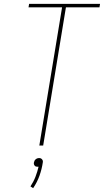

<svg xmlns="http://www.w3.org/2000/svg" viewBox="-20 -755 540 996"><path d="M184 0 302 -717H128L131 -735H499L496 -717H322L204 0ZM152 221 138 212Q154 188 164 162Q174 136 180 110H176Q171 110 167 109Q163 108 160 104.5Q157 101 156 96.5Q155 92 156 88Q157 83 159 79Q161 75 165 71.5Q169 68 173.5 66.5Q178 65 183 65Q188 65 191.5 66.5Q195 68 198 71.5Q201 75 202 79Q203 83 202 88Q197 122 185 156Q173 190 152 221Z"/></svg>

Font: Iosevka Curly Thin
Style: Italic
Weight: 100
Italic angle: -9°
Monospace: yes
Designer: Belleve Invis
Foundry: Belleve Invis
Version: Version 22.1.2; ttfautohint (v1.8.4)